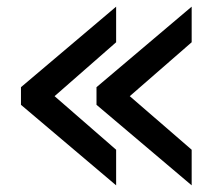

<svg xmlns="http://www.w3.org/2000/svg" viewBox="-20 -613 639 577"><path d="M43 -298V-351L329 -593V-486L144 -324L329 -163V-56ZM270 -298V-351L556 -593V-486L370 -324L556 -163V-56Z"/></svg>

Font: Pridi
Style: Regular
Weight: 400
Designer: Katatrad Team
Foundry: CadsonDemak
Version: Version 1.001